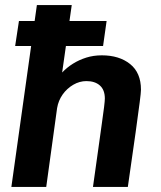

<svg xmlns="http://www.w3.org/2000/svg" viewBox="-20 -740 636 760"><path d="M25 0 126 -720H264L226 -453Q245 -473 269 -488Q293 -503 321.5 -512Q350 -521 383 -521Q452 -521 495 -486.5Q538 -452 538 -385Q538 -374 533 -335.5Q528 -297 517 -217Q506 -137 486 0H348Q360 -84 368.5 -146Q377 -208 383 -250Q389 -292 392 -316.5Q395 -341 395 -350Q395 -384 375.5 -401.5Q356 -419 322 -419Q295 -419 270 -404.5Q245 -390 228 -366Q211 -342 206 -312L163 0ZM40 -558 55 -657H402L388 -558Z"/></svg>

Font: Chivo SemiBold
Style: Italic
Weight: 600
Italic angle: -8.05°
Designer: Hector Gatti
Foundry: Omnibus-Type
Version: Version 2.002